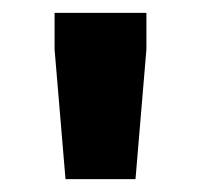

<svg xmlns="http://www.w3.org/2000/svg" viewBox="-20 -708 313 299"><path d="M82 -429 65 -631V-688H208V-631L191 -429Z"/></svg>

Font: Saira Thin
Style: Bold
Weight: 700
Version: Version 1.101